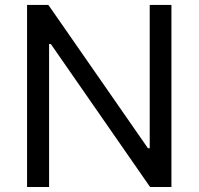

<svg xmlns="http://www.w3.org/2000/svg" viewBox="-20 -747 793 767"><path d="M664.8 -727.3V0H579.5L183.2 -571H176.1V0H88.1V-727.3H173.3L571 -154.8H578.1V-727.3Z"/></svg>

Font: Inter Alia
Style: Regular
Weight: 400
Designer: Rasmus Andersson (Latin, Greek, Cyrillic etc.) and Evan from Shavian.info (Shavian, old style figures)
Foundry: Shavian.info
Version: Version 0.001;git-37ab20767